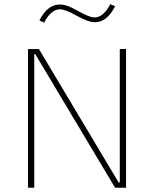

<svg xmlns="http://www.w3.org/2000/svg" viewBox="-20 -880 722 900"><path d="M541.5 -23.9H536.6L162.6 -649.9H111.3V0H140.6V-626H145.5L519.5 0H570.8V-649.9H541.5ZM186.5 -773.9C208.5 -815.4 233.4 -836.4 260.7 -836.4C277.8 -836.4 303.2 -826.7 336.9 -807.6C376.5 -785.6 403.3 -775.9 425.3 -775.9C462.9 -775.9 494.1 -800.8 519.5 -850.6L497.1 -860.4C475.1 -818.8 450.7 -798.3 423.3 -798.3C407.2 -798.3 387.7 -805.7 349.1 -826.7C305.7 -851.6 281.7 -858.9 260.3 -858.9C221.7 -858.9 189.9 -834 164.6 -784.2Z"/></svg>

Font: Estedad Thin
Style: Regular
Weight: 100
Designer: Amin Abedi
Version: Version 7.3